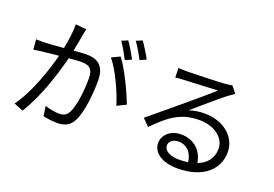

<svg xmlns="http://www.w3.org/2000/svg" viewBox="-117 -1187 2233 1567"><g transform="rotate(20 1000.0 -403.5)"><path d="M974 -710C955 -747 916 -810 890 -846L837 -824C865 -786 898 -729 920 -686ZM862 -669C841 -709 804 -771 779 -806L726 -784C753 -746 787 -685 807 -645ZM332 -783C333 -716 321 -639 307 -568C247 -563 190 -558 157 -557C125 -556 100 -556 69 -557L77 -470C102 -475 142 -479 166 -482C192 -485 239 -490 291 -495C257 -363 184 -140 83 -5L164 28C268 -138 336 -361 372 -503C415 -507 454 -510 478 -510C542 -510 583 -494 583 -404C583 -297 568 -168 536 -102C515 -59 486 -51 450 -51C422 -51 370 -59 328 -73L341 12C373 19 420 26 458 26C522 26 571 10 603 -56C644 -139 660 -295 660 -413C660 -547 588 -582 499 -582C475 -582 434 -579 388 -575C399 -628 408 -686 414 -715C417 -735 422 -755 426 -774ZM693 -627C762 -546 840 -373 870 -271L947 -309C914 -401 828 -581 766 -661Z M1499 -33C1425 -33 1368 -61 1368 -110C1368 -144 1402 -171 1447 -171C1522 -171 1569 -117 1578 -39C1554 -35 1527 -33 1499 -33ZM1703 -752C1692 -749 1678 -747 1649 -744C1597 -739 1362 -732 1311 -732C1291 -732 1263 -732 1241 -735L1243 -652C1264 -656 1287 -657 1310 -658C1361 -661 1556 -670 1608 -672C1559 -628 1436 -524 1381 -478C1323 -430 1196 -324 1114 -256L1172 -197C1298 -325 1388 -394 1551 -394C1676 -394 1774 -323 1774 -226C1774 -145 1729 -88 1651 -58C1638 -150 1571 -233 1447 -233C1355 -233 1294 -171 1294 -103C1294 -21 1377 39 1512 39C1721 39 1854 -65 1854 -225C1854 -359 1735 -459 1570 -459C1526 -459 1481 -453 1436 -438C1512 -502 1645 -619 1694 -656C1709 -667 1731 -682 1749 -694Z"/></g></svg>

Font: Source Han Sans KR Regular
Style: Regular
Weight: 400
Designer: Ryoko NISHIZUKA (kana & ideographs); Paul D. Hunt (Latin, Greek & Cyrillic); Wenlong ZHANG (bopomofo); Sandoll Communica
Foundry: Adobe Systems Incorporated
Version: Version 1.004;PS 1.004;hotconv 1.0.82;makeotf.lib2.5.63406